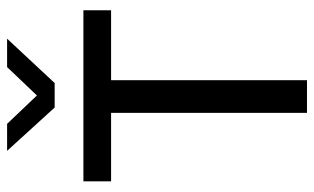

<svg xmlns="http://www.w3.org/2000/svg" viewBox="-192 -693 885 541"><g transform="rotate(-90 250.5 -422.5)"><path d="M492 -630V-552H295V0H203V-552H10V-630ZM96 -845H172L252 -761L332 -845H412L287 -711H218Z"/></g></svg>

Font: Mukta Vaani
Style: Regular
Weight: 400
Designer: Noopur Datye, Girish Dalvi, Yashodeep Gholap, Pallavi Karambelkar
Foundry: Ek Type
Version: Version 2.538;PS 1.000;hotconv 16.6.51;makeotf.lib2.5.65220;